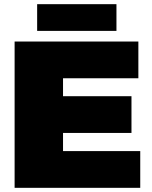

<svg xmlns="http://www.w3.org/2000/svg" viewBox="-20 -900 730 920"><path d="M50 -701H643V-525H282V-439H610V-263H282V-176H652V0H50ZM158 -880H538V-752H158Z"/></svg>

Font: Gontserrat Black
Style: Regular
Weight: 900
Designer: Julieta Ulanovsky
Foundry: Julieta Ulanovsky
Version: Version 6.001